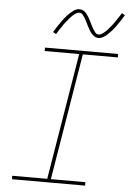

<svg xmlns="http://www.w3.org/2000/svg" viewBox="-62 -1007 725 1053"><g transform="rotate(5 300.0 -480.5)"><path d="M447 0H45L44 -19H237L352 -716H162V-735H564L565 -716H372L257 -19H447ZM449 -813Q437 -813 427 -819.5Q417 -826 410 -834.5Q403 -843 397.5 -852.5Q392 -862 386.5 -872.5Q381 -883 376 -894Q371 -905 365 -914.5Q359 -924 352 -933Q345 -942 333 -942Q328 -942 325.5 -941Q323 -940 318.5 -938Q314 -936 309 -932.5Q304 -929 298 -923.5Q292 -918 289 -914.5Q286 -911 283 -908Q280 -905 277.5 -901.5Q275 -898 272 -894.5Q269 -891 265.5 -887Q262 -883 259 -879Q256 -875 252.5 -870Q249 -865 246 -860Q243 -855 239 -850Q235 -845 231.5 -839Q228 -833 224 -827Q220 -821 216 -814L199 -824Q206 -836 212.5 -846Q219 -856 225 -865Q231 -874 237 -882.5Q243 -891 248.5 -898Q254 -905 259.5 -911.5Q265 -918 270 -923.5Q275 -929 284 -937Q293 -945 301 -950.5Q309 -956 316.5 -958.5Q324 -961 333 -961Q345 -961 355 -955Q365 -949 372 -940Q379 -931 384.5 -921.5Q390 -912 395.5 -901.5Q401 -891 406 -880Q411 -869 417 -859.5Q423 -850 430 -841Q437 -832 449 -832Q454 -832 456.5 -833Q459 -834 463.5 -836Q468 -838 473 -842Q478 -846 484 -851Q490 -856 493 -859.5Q496 -863 499 -866Q502 -869 504.5 -872.5Q507 -876 510 -879.5Q513 -883 516.5 -887Q520 -891 523 -895.5Q526 -900 529.5 -904.5Q533 -909 536 -914Q539 -919 543 -924.5Q547 -930 550.5 -935.5Q554 -941 558 -947Q562 -953 566 -960L583 -950Q577 -939 570 -928.5Q563 -918 557 -909Q551 -900 545 -891.5Q539 -883 533.5 -876Q528 -869 522.5 -862.5Q517 -856 512 -851Q507 -846 498 -837.5Q489 -829 481 -824Q473 -819 465.5 -816Q458 -813 449 -813Z"/></g></svg>

Font: Iosevka Thin Extended Oblique
Style: Regular
Weight: 100
Width: 7
Italic angle: -9°
Monospace: yes
Designer: Belleve Invis
Foundry: Belleve Invis
Version: Version 32.5.0; ttfautohint (v1.8.4)